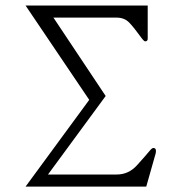

<svg xmlns="http://www.w3.org/2000/svg" viewBox="-20 -687 622 707"><path d="M156.7 -44.4H409.7Q453.6 -44.4 484.4 -78.4Q515.1 -112.3 530.8 -131.3Q539.6 -142.1 544.4 -142.1Q554.2 -142.1 554.2 -131.8Q554.2 -126 553.2 -122.1L518.6 0H74.2L308.6 -319.3L74.2 -666.5H523.9V-544.4Q523.9 -534.7 514.2 -534.7Q509.8 -534.7 496.6 -553.2Q473.1 -585.9 455.6 -604Q438 -622.1 409.7 -622.1H176.8L369.1 -333.5Z"/></svg>

Font: Caudex
Style: Regular
Weight: 400
Version: Version 1.04